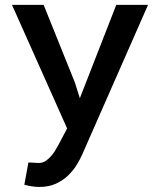

<svg xmlns="http://www.w3.org/2000/svg" viewBox="-20 -548 640 782"><path d="M285.2 -211.4 305.2 -147.9 453.6 -528.3H583L315.4 80.1Q306.6 100.1 292.5 123.3Q278.3 146.5 257.6 166.5Q236.8 186.5 208 200Q179.2 213.4 140.6 213.4Q124.5 213.4 108.2 210.7Q91.8 208 79.1 204.6L95.7 113.8Q99.1 113.8 105 114Q110.8 114.3 117.2 114.7Q123.5 115.2 129.2 115.5Q134.8 115.7 138.2 115.7Q155.3 115.7 168.7 105.7Q182.1 95.7 192.4 82.8Q202.6 69.8 209.2 57.4Q215.8 44.9 218.8 40.5L253.4 -24.9L28.8 -528.3H157.7Z"/></svg>

Font: Roboto Mono
Style: Regular
Weight: 500
Designer: Google
Version: Version 2.000986; 2015; ttfautohint (v1.3)